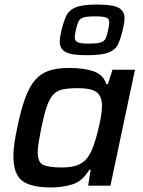

<svg xmlns="http://www.w3.org/2000/svg" viewBox="-20 -817 629 845"><path d="M204 8Q117 8 78 -21Q39 -50 39 -130Q39 -155 43.5 -187.5Q48 -220 57 -260Q73 -337 91.5 -387Q110 -437 135 -465.5Q160 -494 196 -506Q232 -518 284 -518Q348 -518 391 -503.5Q434 -489 448 -447H455L475 -510H574L466 0H368L379 -70H373Q343 -19 298.5 -5.5Q254 8 204 8ZM252 -80Q302 -80 330 -94Q358 -108 374 -137Q384 -153 393.5 -181Q403 -209 411 -241Q419 -273 424 -302Q429 -331 429 -350Q429 -393 405.5 -411Q382 -429 323 -429Q282 -429 256 -423.5Q230 -418 214 -400.5Q198 -383 186 -348Q174 -313 162 -255Q155 -219 150.5 -192.5Q146 -166 146 -147Q146 -103 170 -91.5Q194 -80 252 -80ZM363 -574Q292 -574 267.5 -588.5Q243 -603 243 -633Q243 -653 251 -685Q260 -723 272 -748Q284 -773 314 -785Q344 -797 407 -797Q479 -797 503.5 -782Q528 -767 528 -737Q528 -726 526 -713.5Q524 -701 520 -685Q511 -646 499 -621.5Q487 -597 457 -585.5Q427 -574 363 -574ZM372 -625Q408 -625 424 -630.5Q440 -636 445.5 -649Q451 -662 456 -685Q458 -696 459.5 -704Q461 -712 461 -718Q461 -734 448 -739.5Q435 -745 398 -745Q363 -745 347 -740Q331 -735 325 -721.5Q319 -708 314 -685Q309 -663 309 -653Q309 -637 322 -631Q335 -625 372 -625Z"/></svg>

Font: Saira Medium
Style: Italic
Weight: 500
Italic angle: -12°
Designer: Hector Gatti with collaboration of the Omnibus-Type team
Foundry: Omnibus-Type
Version: Version 1.100; ttfautohint (v1.8.3)